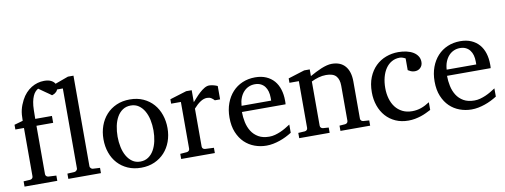

<svg xmlns="http://www.w3.org/2000/svg" viewBox="-61 -1065 3693 1404"><g transform="rotate(-10 1785.5 -362.5)"><path d="M354 0V-39.1L407.2 -42Q414.1 -42 421.6 -49.1Q429.2 -56.2 429.2 -63V-658.2H386.2Q382.8 -648.4 376.2 -641.8Q369.6 -635.3 363 -631.3Q356.4 -627.4 350.6 -625.5Q344.7 -623.5 342.8 -623Q341.8 -624 334.7 -629.2Q327.6 -634.3 317.6 -641.4Q307.6 -648.4 296.1 -656.2Q284.7 -664.1 274.9 -671.1Q265.1 -678.2 258.3 -682.9Q251.5 -687.5 251 -688Q240.2 -682.1 230 -671.4Q219.7 -660.6 211.7 -642.6Q203.6 -624.5 198.5 -598.9Q193.4 -573.2 192.9 -538.1L191.9 -474.1H315.9V-422.9H191.9V-64Q191.9 -54.7 198 -48.8Q204.1 -43 212.9 -42L272 -39.1V0H28.8V-39.1L78.1 -42Q86.9 -43 93 -48.8Q99.1 -54.7 99.1 -64V-422.9H35.2V-458L99.1 -476.1Q99.1 -501 100.8 -520.8Q102.5 -540.5 106.7 -557.9Q110.8 -575.2 117.2 -591.6Q123.5 -607.9 132.8 -626Q147.5 -654.3 166.7 -675Q186 -695.8 208.3 -709.5Q230.5 -723.1 254.6 -730Q278.8 -736.8 303.2 -736.8Q335 -736.8 354.7 -726.8Q374.5 -716.8 382.8 -701.2L481 -736.8H522V-63Q522 -56.2 529.1 -49.1Q536.1 -42 543 -42L596.2 -39.1V0Z M1028.8 -241.2Q1028.8 -282.2 1020.8 -319.8Q1012.7 -357.4 996.1 -386.2Q979.5 -415 954.6 -432.1Q929.7 -449.2 896 -449.2Q861.3 -449.2 835.9 -432.1Q810.5 -415 794.2 -386.2Q777.8 -357.4 770 -319.8Q762.2 -282.2 762.2 -241.2Q762.2 -200.7 770.3 -163.1Q778.3 -125.5 794.9 -96.7Q811.5 -67.9 836.4 -50.5Q861.3 -33.2 895 -33.2Q929.2 -33.2 954.6 -50.3Q980 -67.4 996.3 -96.2Q1012.7 -125 1020.8 -162.6Q1028.8 -200.2 1028.8 -241.2ZM1132.8 -240.2Q1132.8 -187 1116 -140.9Q1099.1 -94.7 1068.1 -60.8Q1037.1 -26.9 992.9 -7.3Q948.7 12.2 894 12.2Q839.4 12.2 795.4 -7.1Q751.5 -26.4 720.7 -60.1Q689.9 -93.8 673.6 -139.9Q657.2 -186 657.2 -240.2Q657.2 -293.5 673.8 -339.8Q690.4 -386.2 721.7 -420.7Q752.9 -455.1 797.1 -474.6Q841.3 -494.1 897 -494.1Q952.6 -494.1 996.6 -474.1Q1040.5 -454.1 1070.8 -419.7Q1101.1 -385.3 1116.9 -339.1Q1132.8 -293 1132.8 -240.2Z M1508.8 -379.9Q1499 -391.1 1486.3 -399.2Q1473.6 -407.2 1455.1 -407.2Q1430.7 -407.2 1405.8 -390.9Q1380.9 -374.5 1355 -345.2V-64Q1355 -54.7 1360.8 -48.8Q1366.7 -43 1376 -42L1441.9 -39.1V0H1191.9V-38.1L1241.2 -42Q1250 -43 1256.1 -48.8Q1262.2 -54.7 1262.2 -64V-411.1H1189.9V-443.8L1314 -481.9H1355V-393.1Q1365.7 -404.8 1381.1 -422.1Q1396.5 -439.5 1414.1 -455.6Q1431.6 -471.7 1450.4 -482.9Q1469.2 -494.1 1486.8 -494.1Q1494.6 -494.1 1503.4 -492.7Q1512.2 -491.2 1520.5 -489Q1528.8 -486.8 1535.9 -484.1Q1543 -481.4 1547.9 -479V-379.9Z M2014.2 -49.8Q1993.2 -36.6 1970.5 -25.4Q1947.8 -14.2 1923.6 -5.9Q1899.4 2.4 1874.5 7.3Q1849.6 12.2 1824.2 12.2Q1778.8 12.2 1736.8 -3.2Q1694.8 -18.6 1662.8 -49.3Q1630.9 -80.1 1611.6 -126.7Q1592.3 -173.3 1592.3 -235.8Q1592.3 -294.4 1609.9 -342Q1627.4 -389.6 1658.7 -423.6Q1689.9 -457.5 1732.9 -475.8Q1775.9 -494.1 1827.1 -494.1Q1873.5 -494.1 1908.7 -478.8Q1943.8 -463.4 1967.3 -436.3Q1990.7 -409.2 2002.4 -371.3Q2014.2 -333.5 2014.2 -289.1V-275.9Q2014.2 -268.1 2013.2 -261.2H1689Q1689 -223.1 1697 -185.1Q1705.1 -147 1724.1 -116.7Q1743.2 -86.4 1775.4 -67.6Q1807.6 -48.8 1856 -48.8Q1877.4 -48.8 1898.4 -54.4Q1919.4 -60.1 1939.7 -68.8Q1960 -77.6 1978.5 -88.6Q1997.1 -99.6 2014.2 -110.8ZM1914.1 -328.1Q1914.1 -353 1908.2 -374.3Q1902.3 -395.5 1890.4 -411.1Q1878.4 -426.8 1860.1 -435.8Q1841.8 -444.8 1816.9 -444.8Q1792 -444.8 1770.5 -435.3Q1749 -425.8 1732.7 -407.7Q1716.3 -389.6 1706.3 -364Q1696.3 -338.4 1694.3 -306.2H1914.1Z M2374.5 0V-39.1L2416.5 -42Q2425.3 -43 2431.4 -48.8Q2437.5 -54.7 2437.5 -64V-324.2Q2437.5 -371.6 2415.5 -396.2Q2393.6 -420.9 2341.3 -420.9Q2312.5 -420.9 2284.7 -412.8Q2256.8 -404.8 2231.4 -392.1V-64Q2231.4 -54.7 2237.3 -48.8Q2243.2 -43 2252.4 -42L2294.4 -39.1V0H2068.4V-39.1L2117.2 -42Q2126.5 -43 2132.3 -48.8Q2138.2 -54.7 2138.2 -64V-411.1H2068.4V-443.8L2190.4 -481.9H2231.4V-432.1Q2252.4 -443.8 2274.2 -455.1Q2295.9 -466.3 2317.4 -475.1Q2338.9 -483.9 2358.9 -489Q2378.9 -494.1 2396.5 -494.1Q2461.9 -494.1 2496.1 -453.6Q2530.3 -413.1 2530.3 -339.8V-64Q2530.3 -54.7 2536.4 -48.8Q2542.5 -43 2551.3 -42L2595.2 -39.1V0Z M3047.4 -37.1Q3030.3 -28.3 3011.5 -19.3Q2992.7 -10.3 2971.4 -3.4Q2950.2 3.4 2927 7.8Q2903.8 12.2 2878.4 12.2Q2825.7 12.2 2783.4 -6.6Q2741.2 -25.4 2711.4 -58.8Q2681.6 -92.3 2665.5 -138.2Q2649.4 -184.1 2649.4 -237.8Q2649.4 -300.8 2668.9 -348.6Q2688.5 -396.5 2721.7 -429Q2754.9 -461.4 2798.6 -477.8Q2842.3 -494.1 2890.1 -494.1Q2922.9 -494.1 2951.4 -487.5Q2980 -481 3000.7 -468.3Q3021.5 -455.6 3033.4 -437Q3045.4 -418.5 3045.4 -394Q3045.4 -379.4 3040.3 -368.4Q3035.2 -357.4 3026.9 -349.9Q3018.6 -342.3 3008.1 -338.6Q2997.6 -335 2986.3 -335Q2969.7 -335 2957.5 -340.6Q2945.3 -346.2 2936 -352.1V-439Q2925.8 -444.8 2914.8 -448.5Q2903.8 -452.1 2894 -452.1Q2860.8 -452.1 2834.2 -437Q2807.6 -421.9 2789.3 -395Q2771 -368.2 2761.2 -331.3Q2751.5 -294.4 2751.5 -251Q2751.5 -209.5 2762 -172.9Q2772.5 -136.2 2793.2 -109.1Q2814 -82 2845 -66.4Q2876 -50.8 2917 -50.8Q2952.1 -50.8 2983.6 -61.8Q3015.1 -72.8 3047.4 -94.2Z M3537.1 -49.8Q3516.1 -36.6 3493.4 -25.4Q3470.7 -14.2 3446.5 -5.9Q3422.4 2.4 3397.5 7.3Q3372.6 12.2 3347.2 12.2Q3301.8 12.2 3259.8 -3.2Q3217.8 -18.6 3185.8 -49.3Q3153.8 -80.1 3134.5 -126.7Q3115.2 -173.3 3115.2 -235.8Q3115.2 -294.4 3132.8 -342Q3150.4 -389.6 3181.6 -423.6Q3212.9 -457.5 3255.9 -475.8Q3298.8 -494.1 3350.1 -494.1Q3396.5 -494.1 3431.6 -478.8Q3466.8 -463.4 3490.2 -436.3Q3513.7 -409.2 3525.4 -371.3Q3537.1 -333.5 3537.1 -289.1V-275.9Q3537.1 -268.1 3536.1 -261.2H3211.9Q3211.9 -223.1 3220 -185.1Q3228 -147 3247.1 -116.7Q3266.1 -86.4 3298.3 -67.6Q3330.6 -48.8 3378.9 -48.8Q3400.4 -48.8 3421.4 -54.4Q3442.4 -60.1 3462.6 -68.8Q3482.9 -77.6 3501.5 -88.6Q3520 -99.6 3537.1 -110.8ZM3437 -328.1Q3437 -353 3431.2 -374.3Q3425.3 -395.5 3413.3 -411.1Q3401.4 -426.8 3383.1 -435.8Q3364.7 -444.8 3339.8 -444.8Q3314.9 -444.8 3293.5 -435.3Q3272 -425.8 3255.6 -407.7Q3239.3 -389.6 3229.2 -364Q3219.2 -338.4 3217.3 -306.2H3437Z"/></g></svg>

Font: Charis SIL Afr
Style: Regular
Weight: 400
Foundry: SIL International
Version: Version 5.000